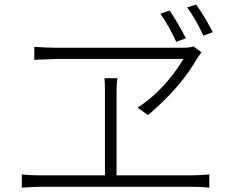

<svg xmlns="http://www.w3.org/2000/svg" viewBox="-20 -862 1040 855"><path d="M927.7 -718.8 885.7 -703.1Q854.5 -771.5 813.5 -829.1L853.5 -841.8Q891.6 -788.1 927.7 -718.8ZM807.6 -691.4 764.6 -675.8Q737.3 -738.3 694.3 -800.8L735.4 -815.4Q774.4 -756.8 807.6 -691.4ZM796.9 -599.6H233.4L132.8 -595.7V-653.3Q193.4 -649.4 231.4 -649.4H793.9Q825.2 -649.4 841.8 -655.3L877 -628.9Q856.4 -599.6 856.4 -599.6Q793 -488.3 677.7 -383.8Q658.2 -365.2 638.7 -349.6L592.8 -382.8Q691.4 -446.3 768.6 -555.7Q785.2 -579.1 796.9 -599.6ZM499 -81.1H833Q860.4 -81.1 912.1 -85V-26.4Q877 -30.3 833 -30.3H161.1Q136.7 -30.3 77.1 -26.4V-85Q117.2 -81.1 161.1 -81.1H447.3V-455.1Q447.3 -494.1 445.3 -513.7H502.9Q499 -487.3 499 -455.1Z"/></svg>

Font: Taipei Sans TC Beta Light
Style: Regular
Weight: 300
Designer: JT Foundry
Foundry: JT Foundry
Version: Version 1.000